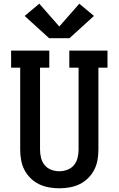

<svg xmlns="http://www.w3.org/2000/svg" viewBox="-20 -1008 640 1036"><path d="M300 8Q272 8 244 3Q216 -2 191 -14Q166 -26 145.5 -46Q125 -66 112 -91Q99 -116 94 -144Q89 -172 89 -200V-643H40V-735H246V-643H196V-200Q196 -178 201.5 -156Q207 -134 221 -117Q235 -100 256.5 -92Q278 -84 300 -84Q322 -84 343.5 -92Q365 -100 379 -117Q393 -134 398.5 -156Q404 -178 404 -200V-643H354V-735H560V-643H511V-200Q511 -172 506 -144Q501 -116 488 -91Q475 -66 454.5 -46Q434 -26 409 -14Q384 -2 356 3Q328 8 300 8ZM355 -802H245L113 -922L192 -988L300 -865L408 -988L487 -922Z"/></svg>

Font: Iosevka Slab Semibold Extended
Style: Regular
Weight: 600
Width: 7
Monospace: yes
Designer: Belleve Invis
Foundry: Belleve Invis
Version: Version 11.1.0; ttfautohint (v1.8.3)